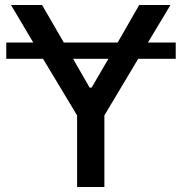

<svg xmlns="http://www.w3.org/2000/svg" viewBox="-20 -747 727 767"><path d="M532 -512 397 -286V0H288V-286L152 -512H5V-577H113L24 -727H148L235 -577H450L536 -727H661L571 -577H682V-512ZM346 -397 413 -512H272L338 -397Z"/></svg>

Font: Sinter Medium
Style: Regular
Weight: 500
Foundry: Adobe & rsms
Version: Version 1.000